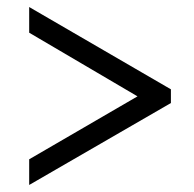

<svg xmlns="http://www.w3.org/2000/svg" viewBox="-20 -631 552 546"><path d="M63 -105V-178L371 -357L63 -538V-611L466 -377V-338Z"/></svg>

Font: Noto Serif SemiCondensed SemiBold
Style: Italic
Weight: 600
Width: 4
Italic angle: -12°
Designer: Monotype Design Team
Foundry: Monotype Imaging Inc.
Version: Version 2.014; ttfautohint (v1.8.4.7-5d5b)